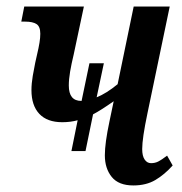

<svg xmlns="http://www.w3.org/2000/svg" viewBox="-20 -556 557 586"><path d="M507 -51Q482 -23 454 -6.5Q426 10 387 10Q342 10 321 -16Q300 -42 300 -82Q300 -119 314 -185L327 -247Q287 -219 264 -207L241 -95H198L217 -189Q195 -183 170 -183Q124 -183 100 -208.5Q76 -234 76 -281Q76 -301 80 -324.5Q84 -348 87.5 -364.5Q91 -381 93 -389Q98 -410 100.5 -425.5Q103 -441 103 -453Q103 -475 91.5 -482.5Q80 -490 57 -490H45L54 -536H236L205 -390Q198 -361 194 -337.5Q190 -314 190 -295Q190 -248 228 -248H229L253 -363H297L275 -259Q305 -271 339 -299L388 -536H498L430 -210Q414 -134 414 -101Q414 -80 421.5 -69Q429 -58 441 -58Q453 -58 463 -63Q473 -68 490 -81Z"/></svg>

Font: Noto Serif CondSemiBold
Style: Italic
Weight: 600
Width: 3
Italic angle: -12°
Designer: Monotype Design Team
Foundry: Monotype Imaging Inc.
Version: Version 1.001